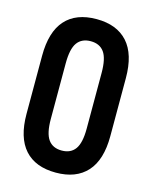

<svg xmlns="http://www.w3.org/2000/svg" viewBox="-103 -730 641 806"><g transform="rotate(15 217.0 -327.5)"><path d="M217 6Q128 6 81.5 -46Q35 -98 35 -201V-453Q35 -557 81.5 -609Q128 -661 217 -661Q305 -661 352 -609Q399 -557 399 -453V-201Q399 -98 352 -46Q305 6 217 6ZM217 -90Q256 -90 275.5 -117Q295 -144 295 -206V-448Q295 -511 275.5 -538Q256 -565 217 -565Q178 -565 158.5 -538Q139 -511 139 -448V-206Q139 -144 158.5 -117Q178 -90 217 -90Z"/></g></svg>

Font: Sofia Sans Extra Condensed
Style: Bold
Weight: 700
Designer: Botio Nikoltchev, Ani Petrova
Foundry: lettersoup
Version: Version 4.101